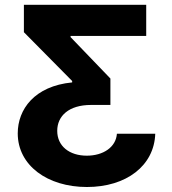

<svg xmlns="http://www.w3.org/2000/svg" viewBox="-20 -565 696 777"><path d="M608.3 -23.8H453.1C449.2 30.9 397.4 65 331.3 65C261 65 211.6 26.6 211.6 -35.5C211.6 -95.5 258.2 -140.3 348.4 -140.3H426.8V-247.2L265.6 -414.8V-419.7H571.7V-545.5H76.7V-434.7L272 -237.2V-231.5C119 -216.6 51.8 -122.2 51.8 -25.2C51.8 104 171.5 191.8 331.7 191.8C491.5 191.8 604 105.5 608.3 -23.8Z"/></svg>

Font: Magic Ui Pro
Style: Bold
Weight: 700
Designer: Stefan Endress, Andreas Faust
Version: Version 1.000;FEAKit 1.0